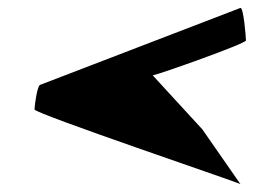

<svg xmlns="http://www.w3.org/2000/svg" viewBox="-20 -636 679 484"><path d="M67 -360C67 -350 575 -178 586 -172L490 -310L365 -446C379 -448 600 -526 600 -534C600 -542 594 -618 586 -616L81 -422C74 -420 67 -370 67 -360Z"/></svg>

Font: Ampere
Style: UltExt
Weight: 400
Version: Version 1